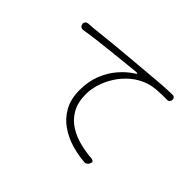

<svg xmlns="http://www.w3.org/2000/svg" viewBox="-142 -988 1284 1284"><g transform="rotate(45 500.0 -346.0)"><path d="M95 -622Q94 -635 101.5 -643Q109 -651 121 -652Q138 -653 151 -654Q164 -655 177 -656Q197 -658 242.5 -663Q288 -668 349 -674Q410 -680 480 -686Q550 -692 619 -698Q703 -706 756 -709.5Q809 -713 855 -714Q866 -715 873 -708Q880 -701 880 -690Q880 -679 873 -671.5Q866 -664 855 -664Q812 -665 766 -662Q720 -659 683 -647Q625 -627 580 -588.5Q535 -550 504.5 -502Q474 -454 458.5 -403.5Q443 -353 443 -309Q443 -229 473 -176.5Q503 -124 552.5 -93Q602 -62 660.5 -47.5Q719 -33 776 -29Q787 -28 792 -21Q797 -14 792 -4L791 0Q787 10 778 16.5Q769 23 758 22Q697 18 633 -0.5Q569 -19 514.5 -56.5Q460 -94 427 -153Q394 -212 394 -297Q394 -379 420.5 -445Q447 -511 490 -560Q533 -609 583 -640Q597 -651 578 -650Q531 -645 471 -639Q411 -633 348 -626Q285 -619 227.5 -612Q170 -605 127 -597Q115 -596 106.5 -602Q98 -608 96 -621Z"/></g></svg>

Font: Chiron GoRound TC L
Style: Regular
Weight: 300
Designer: Ryoko NISHIZUKA 西塚涼子 (kana, bopomofo & ideographs); Paul D. Hunt (Latin, Greek & Cyrillic); Sandoll Communications 산돌커뮤니
Foundry: Adobe
Version: Version 1.000;hotconv 1.1.1;makeotfexe 2.6.0